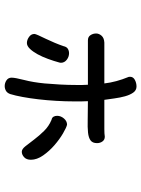

<svg xmlns="http://www.w3.org/2000/svg" viewBox="92 -702 620 845"><g transform="rotate(90 402.5 -280.0)"><path d="M507.8 -196.3Q498 -198.2 494.1 -205.1Q490.2 -211.9 490.2 -220.7Q490.2 -237.3 502 -251Q513.7 -264.6 529.3 -264.6Q542 -261.7 567.9 -246.6Q593.8 -231.4 619.6 -209Q645.5 -186.5 664.6 -159.2Q683.6 -131.8 683.6 -105.5Q683.6 -85.9 672.4 -75.7Q661.1 -65.4 648.4 -65.4Q636.7 -65.4 624 -81.5Q611.3 -97.7 594.7 -119.6Q578.1 -141.6 557.1 -163.1Q536.1 -184.6 507.8 -196.3ZM183.6 -249Q186.5 -262.7 195.3 -268.1Q204.1 -273.4 214.8 -273.4Q230.5 -273.4 243.7 -263.2Q256.8 -252.9 256.8 -237.3Q256.8 -235.4 256.3 -234.4Q255.9 -233.4 255.9 -231.4Q249 -206.1 239.7 -180.7Q230.5 -155.3 219.2 -134.8Q208 -114.3 195.3 -101.1Q182.6 -87.9 169.9 -87.9Q156.2 -87.9 143.1 -97.2Q129.9 -106.4 129.9 -121.1Q129.9 -125 136.2 -139.2Q142.6 -153.3 151.4 -171.4Q160.2 -189.5 168.9 -210.4Q177.7 -231.4 183.6 -249ZM158.2 -356.4Q142.6 -356.4 135.3 -367.7Q127.9 -378.9 127.9 -392.6Q127.9 -405.3 137.7 -416.5Q147.5 -427.7 168 -428.7H347.7Q344.7 -455.1 337.4 -481.9Q330.1 -508.8 320.3 -532.2Q318.4 -535.2 318.4 -542Q318.4 -555.7 332 -563Q345.7 -570.3 361.3 -570.3Q377.9 -570.3 388.2 -555.7Q398.4 -541 404.3 -519.5Q410.2 -498 413.6 -473.1Q417 -448.2 419.9 -428.7H499Q527.3 -428.7 548.3 -428.7Q569.3 -428.7 582 -430.7Q595.7 -430.7 603 -420.4Q610.4 -410.2 610.4 -396.5Q610.4 -377 598.6 -368.2Q586.9 -359.4 564 -356.9Q541 -354.5 506.3 -355.5Q471.7 -356.4 425.8 -356.4Q426.8 -341.8 426.8 -326.7Q426.8 -311.5 426.8 -296.9Q426.8 -256.8 424.3 -216.3Q421.9 -175.8 417.5 -138.2Q413.1 -100.6 407.2 -68.8Q401.4 -37.1 394.5 -14.6Q389.6 -1 379.9 4.4Q370.1 9.8 359.4 9.8Q345.7 9.8 334 2Q322.3 -5.9 322.3 -20.5Q322.3 -36.1 332.5 -75.7Q342.8 -115.2 347.7 -166Q350.6 -198.2 352.5 -233.9Q354.5 -269.5 354.5 -306.6Q354.5 -319.3 354.5 -331.5Q354.5 -343.8 353.5 -356.4Z"/></g></svg>

Font: Gamja Flower
Style: Regular
Weight: 400
Designer: YoonDesign Inc.
Foundry: YoonDesign Inc.
Version: Version 3.00;build 20171102